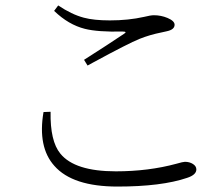

<svg xmlns="http://www.w3.org/2000/svg" viewBox="-20 -703 818 706"><path d="M412 -17Q247 -17 180 -93Q118 -162 140 -291L166 -292Q164 -184 202 -138Q255 -73 406 -73Q526 -73 629 -101Q653 -108 660 -108Q677 -108 689.5 -100Q702 -92 702 -80Q702 -60 668 -49Q574 -17 412 -17ZM302 -462 289 -483Q377 -539 435 -578Q450 -587 431 -587Q339 -585 292 -597Q232 -612 179 -663L194 -683Q243 -650 288 -638Q325 -628 384 -628Q452 -628 510 -641Q534 -647 546 -647Q572 -647 596 -637Q622 -626 622 -612Q622 -594 593 -588Q587 -587 575 -584Q530 -575 493 -560Q453 -544 324 -474Q309 -466 302 -462Z"/></svg>

Font: GenRyuMin TW L
Style: Regular
Weight: 300
Version: Version 1.501;PS 1;hotconv 16.6.51;makeotf.lib2.5.65220